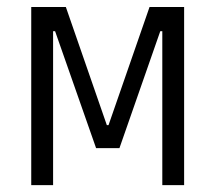

<svg xmlns="http://www.w3.org/2000/svg" viewBox="-20 -538 626 558"><path d="M70.8 0H134.3V-447.3H140.1L259.3 -107.4H327.1L445.8 -447.3H451.7V0H515.1V-517.6H414.6L295.4 -174.3H290.5L171.4 -517.6H70.8Z"/></svg>

Font: Cascadia Code PL Light
Style: Regular
Weight: 300
Monospace: yes
Designer: Aaron Bell
Foundry: Saja Typeworks
Version: Version 2404.023